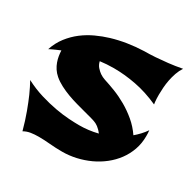

<svg xmlns="http://www.w3.org/2000/svg" viewBox="-178 -938 1170 1173"><g transform="rotate(30 407.0 -351.5)"><path d="M794.9 -334Q796.4 -323.2 796.6 -313Q796.9 -302.7 796.9 -293Q796.9 -241.7 781 -196.8Q765.1 -151.9 737.3 -114.3Q709.5 -76.7 671.6 -46.9Q633.8 -17.1 589.4 3.4Q544.9 23.9 496.3 34.9Q447.8 45.9 398.9 45.9Q353 45.9 310.5 42Q268.1 38.1 230 38.1Q200.7 38.1 174.8 42.2Q148.9 46.4 127 59.1Q108.9 -7.8 88.6 -62.3Q68.4 -116.7 51.3 -155.3Q31.2 -200.2 11.2 -235.8Q69.3 -205.6 127.7 -188Q186 -170.4 238.8 -160.9Q291.5 -151.4 335 -148.7Q378.4 -146 407.2 -146Q439.5 -146 472.2 -149.9Q504.9 -153.8 538.1 -162.1Q529.8 -173.3 521 -182.1Q512.2 -190.9 504.9 -196.3Q496.1 -202.6 487.8 -207Q473.6 -213.9 449.5 -220.5Q425.3 -227.1 395.8 -234.9Q366.2 -242.7 332.8 -252Q299.3 -261.2 266.4 -273.4Q233.4 -285.6 203.4 -301.3Q173.3 -316.9 149.9 -336.9Q131.3 -353 119.1 -371.8Q106.9 -390.6 99.9 -410.4Q92.8 -430.2 89.6 -450Q86.4 -469.7 85.9 -487.8Q68.8 -481 55.2 -474.6Q41.5 -468.3 31.7 -463.9L12.2 -454.1Q29.8 -506.8 61.3 -547.4Q92.8 -587.9 132.1 -617.7Q171.4 -647.5 216.1 -668Q260.7 -688.5 304.7 -701.7Q407.2 -732.4 526.9 -736.8Q564 -736.8 606 -739.7Q642.1 -742.2 688.5 -747.3Q734.9 -752.4 786.1 -762.2Q770.5 -738.8 761 -711.4Q751.5 -684.1 746.1 -656.2Q740.7 -628.4 738.8 -601.3Q736.8 -574.2 736.8 -551.8Q736.8 -536.6 737.3 -524.4Q737.8 -512.2 738.8 -503.4Q739.7 -493.2 741.2 -484.9Q655.8 -523.4 574.7 -538.8Q493.7 -554.2 418 -554.2Q392.1 -554.2 368.7 -552.5Q345.2 -550.8 321.8 -547.9Q327.1 -524.4 341.1 -508.8Q355 -493.2 369.1 -483.4Q385.7 -472.2 404.8 -465.8Q441.9 -454.1 485.4 -437.3Q528.8 -420.4 572.3 -395.5Q615.7 -370.6 655.8 -336.9Q695.8 -303.2 726.1 -258.8Q744.6 -274.4 762.2 -293.2Q779.8 -312 794.9 -334Z"/></g></svg>

Font: Shojumaru
Style: Regular
Weight: 400
Version: Version 1.001